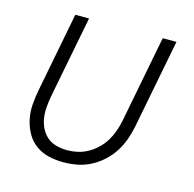

<svg xmlns="http://www.w3.org/2000/svg" viewBox="-85 -616 721 715"><g transform="rotate(15 275.0 -259.0)"><path d="M219 12Q189 12 161.5 5.5Q134 -1 112 -17Q90 -33 76.5 -57Q63 -81 57 -108.5Q51 -136 53 -165.5Q55 -195 61 -225L120 -530H173L112 -216Q108 -194 106 -172Q104 -150 107 -129.5Q110 -109 119 -90.5Q128 -72 143 -59Q158 -46 178.5 -40.5Q199 -35 221 -35Q241 -35 261 -39.5Q281 -44 300 -54.5Q319 -65 335.5 -81Q352 -97 363 -115.5Q374 -134 381 -154Q388 -174 392 -194L457 -530H510L443 -185Q438 -160 429 -134.5Q420 -109 405 -85.5Q390 -62 368.5 -42.5Q347 -23 322.5 -10.5Q298 2 271.5 7Q245 12 219 12Z"/></g></svg>

Font: Lode Dark Term
Style: Italic
Weight: 400
Italic angle: -11°
Monospace: yes
Designer: Belleve Invis
Foundry: Belleve Invis
Version: Version 29.2.0